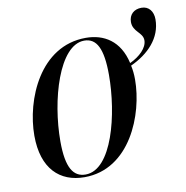

<svg xmlns="http://www.w3.org/2000/svg" viewBox="-74 -698 755 779"><g transform="rotate(-10 303.5 -308.5)"><path d="M213 10C400 10 483 -201 483 -345C483 -366 481 -385 477 -403C551 -437 607 -494 607 -571C607 -604 589 -627 559 -627C528 -627 507 -608 507 -577C507 -536 548 -528 548 -495C548 -464 516 -433 475 -414C454 -508 390 -546 315 -546C126 -546 41 -339 41 -191C41 -55 111 10 213 10ZM219 0C169 0 141 -40 141 -150C141 -319 203 -536 307 -536C358 -536 382 -490 382 -382C382 -220 328 0 219 0Z"/></g></svg>

Font: Noto Serif Display Condensed Medium
Style: Italic
Weight: 500
Width: 3
Italic angle: -12°
Designer: Monotype Design Team
Foundry: Monotype Imaging Inc.
Version: Version 2.009